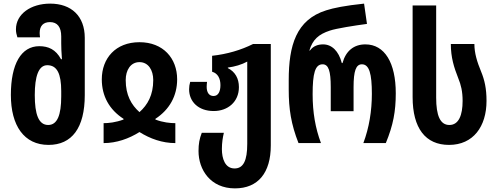

<svg xmlns="http://www.w3.org/2000/svg" viewBox="-20 -790 2746 1060"><path d="M248 10C377 10 448 -84 448 -265V-581C448 -701 374 -770 257 -770C151 -770 68 -713 68 -628C68 -613 71 -599 76 -584H201C200 -592 199 -600 199 -608C199 -647 219 -668 256 -668C297 -668 318 -640 318 -589V-550C318 -529 319 -503 322 -463H317C288 -517 247 -535 197 -535C97 -535 40 -437 40 -266C40 -96 113 10 248 10ZM246 -100C193 -100 172 -159 172 -265C172 -369 193 -430 241 -430C295 -430 318 -383 318 -287V-258C318 -154 296 -100 246 -100Z M552 0C623 0 691 -24 750 -61C809 -24 876 0 948 0V-110C920 -110 879 -114 838 -130V-134C916 -185 958 -261 958 -352C958 -468 881 -557 750 -557C618 -557 542 -468 542 -352C542 -260 583 -185 662 -134V-130C618 -114 580 -110 552 -110ZM750 -171C705 -211 674 -265 674 -348C674 -403 701 -447 750 -447C799 -447 826 -403 826 -348C826 -265 795 -211 750 -171Z M1277 250C1405 250 1475 164 1475 13V-547H1377C1311 -514 1234 -491 1151 -482V-394C1183 -385 1197 -356 1197 -320C1197 -285 1185 -260 1159 -260C1133 -260 1121 -281 1121 -311C1121 -320 1122 -329 1123 -338H1030C1026 -324 1024 -311 1024 -297C1024 -228 1076 -177 1160 -177C1237 -177 1299 -227 1299 -309C1299 -357 1278 -394 1238 -414V-417C1276 -422 1314 -433 1345 -450V4C1345 96 1324 140 1275 140C1222 140 1205 85 1205 33C1205 -3 1210 -32 1216 -57H1094C1081 -23 1076 4 1076 44C1076 147 1142 250 1277 250Z M1628 0H1752C1721 -83 1706 -169 1706 -270C1706 -383 1719 -435 1761 -435C1794 -435 1806 -398 1806 -309V-176H1932V-309C1932 -398 1945 -435 1978 -435C2019 -435 2033 -382 2033 -272C2033 -178 2018 -85 1986 0H2110C2151 -99 2165 -176 2165 -275C2165 -443 2104 -545 1997 -545C1934 -545 1889 -509 1871 -442H1867C1850 -509 1811 -545 1764 -545C1737 -545 1710 -537 1691 -511H1688C1706 -572 1740 -601 1801 -621C1836 -633 1938 -649 2006 -658L1990 -770C1885 -759 1821 -746 1781 -733C1615 -681 1574 -539 1574 -347V-295C1574 -189 1587 -104 1628 0Z M2459 10C2593 10 2666 -92 2666 -233C2666 -302 2655 -349 2636 -395C2614 -448 2599 -497 2599 -547H2469C2469 -473 2486 -419 2510 -358C2525 -322 2534 -285 2534 -233C2534 -155 2513 -100 2461 -100C2410 -100 2388 -152 2388 -251V-760H2258V-254C2258 -82 2329 10 2459 10Z"/></svg>

Font: Noto Sans Georgian ExtraCondensed Bold
Style: Regular
Weight: 700
Width: 2
Designer: Monotype Design Team, Akaki Razmadze
Foundry: Google LLC
Version: Version 2.005